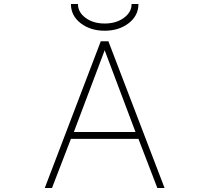

<svg xmlns="http://www.w3.org/2000/svg" viewBox="-20 -939 1040 961"><path d="M672.9 -244.1H335L240.2 2H204.1L484.4 -732.4H522.5L803.7 2H767.6ZM335 -918.9H370.1Q370.1 -877.9 408.2 -849.6Q446.3 -821.3 503.9 -821.3Q561.5 -821.3 600.1 -849.6Q638.7 -877.9 638.7 -918.9H672.9Q672.9 -860.4 624 -822.8Q575.2 -785.2 503.9 -785.2Q432.6 -785.2 383.8 -822.8Q335 -860.4 335 -918.9ZM503.9 -687.5 349.6 -278.3H658.2Z"/></svg>

Font: Gen Shin Gothic Monospace ExtraLight
Style: Regular
Weight: 200
Designer: [Source Han Sans]
Ryoko NISHIZUKA  (kana & ideographs); Paul D. Hunt (Latin, Greek & Cyrillic); Wenlong ZHANG  (bopomofo
Version: Version 1.002.20150607